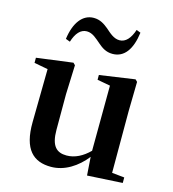

<svg xmlns="http://www.w3.org/2000/svg" viewBox="-119 -899 910 1012"><g transform="rotate(15 336.0 -392.5)"><path d="M502 -798C486 -750 462 -722 428 -722C397 -722 373 -745 349 -766C327 -784 303 -801 268 -801C207 -801 166 -746 154 -656L178 -647C193 -695 217 -723 251 -723C283 -723 306 -699 331 -678C352 -660 375 -643 411 -643C475 -643 513 -696 525 -789ZM572 -37V-374L575 -534L564 -545L371 -517V-491L442 -478L440 -122C403 -85 361 -63 316 -63C261 -63 230 -92 230 -180V-374L236 -534L225 -545L27 -519V-491L102 -477L98 -187C96 -37 156 16 252 16C326 16 393 -28 441 -89L448 11L640 0V-30Z"/></g></svg>

Font: Noto Serif CJK JP
Style: Bold
Weight: 700
Designer: Ryoko NISHIZUKA 西塚涼子 (kana & ideographs); Frank Grießhammer (Latin, Greek & Cyrillic); Wenlong ZHANG 张文龙 (bopomofo); San
Foundry: Adobe Systems Incorporated
Version: Version 1.000;PS 1;hotconv 16.6.53;makeotf.lib2.5.65590